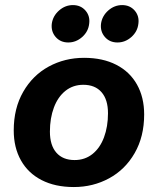

<svg xmlns="http://www.w3.org/2000/svg" viewBox="-20 -729 624 759"><path d="M34.3 -213.5Q34.3 -301.1 71.9 -366.3Q109.4 -431.5 172.8 -466Q236.3 -500.4 312.5 -500.4Q386.1 -500.4 439.7 -472.9Q493.2 -445.4 521.5 -394.8Q549.9 -344.2 549.9 -276.6Q549.9 -188.9 512.3 -123.7Q474.8 -58.5 411.3 -24.1Q347.9 10.4 271.7 10.4Q198 10.4 144.5 -17.1Q91 -44.6 62.7 -95.2Q34.3 -145.8 34.3 -213.5ZM406.9 -281.2Q406.9 -335.5 381.3 -364.6Q355.8 -393.8 309.3 -393.8Q268.8 -393.8 238.8 -370Q208.9 -346.2 193.1 -304Q177.3 -261.8 177.3 -208.8Q177.3 -154.6 202.9 -125.4Q228.4 -96.3 274.9 -96.3Q315.4 -96.3 345.4 -120Q375.3 -143.8 391.1 -186Q406.9 -228.3 406.9 -281.2ZM184.7 -635Q188.9 -665.8 213.3 -687.4Q237.6 -708.9 268.2 -708.9Q299.1 -708.9 317.9 -687.3Q336.7 -665.6 332.5 -635Q329.1 -604.2 304.8 -582.6Q280.4 -561.1 249.8 -561.1Q219 -561.1 200.1 -582.7Q181.3 -604.4 184.7 -635ZM379.3 -635Q383.5 -665.8 407.8 -687.4Q432.1 -708.9 462.8 -708.9Q493.6 -708.9 512.4 -687.3Q531.2 -665.6 527 -635Q523.6 -604.2 499.3 -582.6Q475 -561.1 444.3 -561.1Q413.5 -561.1 394.7 -582.7Q375.8 -604.4 379.3 -635Z"/></svg>

Font: SN Pro Thin
Style: Italic
Weight: 200
Italic angle: -9°
Designer: Tobias Whetton
Foundry: Supernotes
Version: Version 1.003;Glyphs 3.3 (3324)